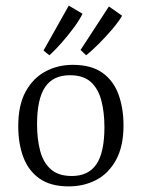

<svg xmlns="http://www.w3.org/2000/svg" viewBox="-20 -654 505 684"><path d="M352 -201Q352 -254 341 -296Q330 -338 303.5 -362Q277 -386 229 -386Q169 -386 140.5 -343.5Q112 -301 112 -211Q112 -159 123 -117Q134 -75 161 -51Q188 -27 236 -27Q295 -27 323.5 -69Q352 -111 352 -201ZM45 -204Q45 -280 71.5 -328Q98 -376 142 -399.5Q186 -423 239 -423Q305 -423 344.5 -395Q384 -367 402 -318Q420 -269 420 -207Q420 -133 393.5 -84.5Q367 -36 323 -13Q279 10 225 10Q160 10 120.5 -18Q81 -46 63 -94.5Q45 -143 45 -204ZM135 -474 225 -634 274 -605Q264 -584 243 -555.5Q222 -527 198.5 -500.5Q175 -474 156 -457ZM267 -476 368 -631 415 -598Q403 -577 380 -550Q357 -523 332 -498Q307 -473 287 -457Z"/></svg>

Font: Yrsa Light
Style: Regular
Weight: 300
Designer: Anna Giedrys (Yrsa+Rasa design), David Brezina (Yrsa art-direction, Rasa art-direction, design)
Foundry: Rosetta Type Foundry
Version: Version 2.004